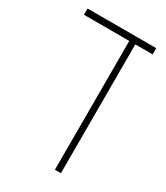

<svg xmlns="http://www.w3.org/2000/svg" viewBox="-152 -651 621 719"><g transform="rotate(30 158.5 -292.0)"><path d="M206 0V-557H10V-584H307V-557H232V0Z"/></g></svg>

Font: Noto Sans Hebrew ExtraCondensed Thin
Style: Regular
Weight: 100
Width: 2
Designer: Monotype Design Team
Foundry: Monotype Imaging Inc.
Version: Version 2.004; ttfautohint (v1.8.4.7-5d5b)